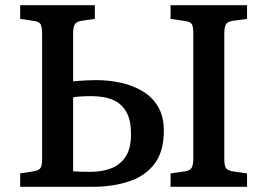

<svg xmlns="http://www.w3.org/2000/svg" viewBox="-20 -723 1034 743"><path d="M58 0V-52L110 -60Q132 -64 137.5 -74Q143 -84 143 -109V-592Q143 -616 138 -627.5Q133 -639 111 -642L58 -650V-703H347V-650L299 -643Q276 -640 269.5 -629Q263 -618 263 -593V-408Q269 -409 283.5 -410Q298 -411 316.5 -412Q335 -413 353 -413Q400 -413 446.5 -403Q493 -393 531 -370.5Q569 -348 591.5 -310.5Q614 -273 614 -217Q614 -136 577.5 -88.5Q541 -41 478 -20.5Q415 0 335 0ZM263 -60Q280 -59 295.5 -58.5Q311 -58 329 -58Q375 -58 410 -71.5Q445 -85 466 -116.5Q487 -148 487 -205Q487 -256 470 -288Q453 -320 419 -335.5Q385 -351 333 -351Q322 -351 308 -350.5Q294 -350 281.5 -349Q269 -348 263 -346ZM640 0V-52L697 -60Q718 -64 723 -76Q728 -88 728 -111V-595Q728 -619 722.5 -629Q717 -639 694 -642L640 -650V-703H936V-650L878 -642Q858 -638 853 -626.5Q848 -615 848 -591V-107Q848 -84 853.5 -74Q859 -64 880 -60L936 -52V0Z"/></svg>

Font: Literata 18pt Medium
Style: Regular
Weight: 500
Designer: Latin by Veronika Burian and Jose Scaglione. Greek by Irene Vlachou. Cyrillic by Vera Evstafieva.
Foundry: TypeTogether
Version: Version 3.103;gftools[0.9.29]